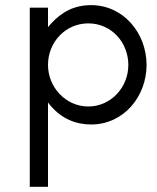

<svg xmlns="http://www.w3.org/2000/svg" viewBox="-20 -470 605 740"><path d="M165 250V-75.2L170.9 -67.4C172.9 -64.5 174.8 -62.5 177.7 -59.6C217.8 -13.7 270.5 9.8 331.1 9.8C458 9.8 544.9 -99.6 544.9 -219.7C544.9 -341.8 456.1 -450.2 331.1 -450.2C268.6 -450.2 219.7 -425.8 177.7 -379.9C174.8 -377 172.9 -375 170.9 -372.1C168.9 -370.1 167 -368.2 165 -365.2V-440.4H94.7V250ZM474.6 -219.7C474.6 -132.8 407.2 -59.6 320.3 -59.6C232.4 -59.6 165 -134.8 165 -219.7C165 -307.6 232.4 -379.9 320.3 -379.9C410.2 -379.9 474.6 -305.7 474.6 -219.7Z"/></svg>

Font: My Font
Style: Regular
Weight: 400
Designer: Alfredo Marco Pradil
Version: Version 0.001